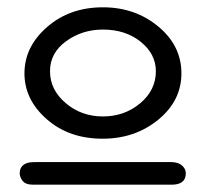

<svg xmlns="http://www.w3.org/2000/svg" viewBox="-20 -722 565 526"><path d="M34 -247Q34 -272 61 -277Q68 -278 81 -278H447Q464 -278 474 -272Q489 -262 489 -247Q489 -216 450 -216H71Q50 -216 42 -226.5Q34 -237 34 -247ZM47 -521Q47 -594 109 -648Q171 -702 262 -702Q350 -702 413.5 -649.5Q477 -597 477 -521Q477 -446 413.5 -394Q350 -342 261 -342Q169 -342 108 -395.5Q47 -449 47 -521ZM117 -527Q117 -476 160 -439.5Q203 -403 262 -403Q321 -403 364 -439Q407 -475 407 -527Q407 -574 365.5 -607.5Q324 -641 262 -641Q205 -641 161 -609Q117 -577 117 -527Z"/></svg>

Font: CMU Typewriter Text
Style: Regular
Weight: 500
Monospace: yes
Version: Version 0.7.0